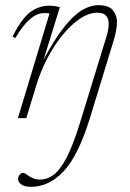

<svg xmlns="http://www.w3.org/2000/svg" viewBox="-20 -456 500 741"><path d="M100 265Q74 265 62 255.8Q50 246.5 50 235.5Q50 224 56.5 217.5Q63 211 70 211Q73.5 211 78.5 214.8Q83.5 218.5 91.5 223.5Q99.5 228.5 110 232.8Q120.5 237 134.5 237Q162.5 237 187.5 218.2Q212.5 199.5 237.2 152Q262 104.5 288.5 18.5L390 -312Q399.5 -342 399.5 -364.5Q399.5 -383 389.8 -395Q380 -407 356 -407Q323.5 -407 289.2 -384.2Q255 -361.5 222.5 -322.2Q190 -283 163.5 -232.5Q137 -182 120 -126.5L81.5 0H49L171 -403.5Q168.5 -404.5 164 -405Q159.5 -405.5 151 -405.5Q121.5 -405.5 93.8 -380.5Q66 -355.5 39.5 -309.5L28.5 -315Q64 -385.5 97.5 -409.8Q131 -434 169.5 -434Q181.5 -434 193 -432.2Q204.5 -430.5 211 -428L148 -225Q191 -306 227.8 -352Q264.5 -398 296.8 -417Q329 -436 359.5 -436Q401 -436 416.2 -415.8Q431.5 -395.5 431.5 -371.5Q431.5 -357 428.2 -339Q425 -321 419.5 -302.5L328.5 -5Q283.5 142.5 226.8 203.8Q170 265 100 265Z"/></svg>

Font: Newsreader 16pt ExtraLight
Style: Italic
Weight: 275
Italic angle: -17°
Designer: Hugues Gentile
Foundry: Production Type
Version: Version 1.003; ttfautohint (v1.8.3)